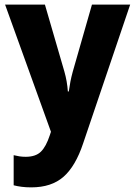

<svg xmlns="http://www.w3.org/2000/svg" viewBox="-20 -569 583 829"><path d="M115 240Q92 240 73 237.5Q54 235 39 231V101Q51 104 63.5 106Q76 108 91 108Q134 108 156.5 86Q179 64 195 15L200 0L2 -549H174L258 -260Q270 -218 273 -174H277Q280 -196 284 -216.5Q288 -237 294 -259L377 -549H542L339 50Q306 149 254 194.5Q202 240 115 240Z"/></svg>

Font: Noto Sans SemiCondensed ExtraBold
Style: Regular
Weight: 800
Width: 4
Designer: Monotype Design Team
Foundry: Monotype Imaging Inc.
Version: Version 2.013; ttfautohint (v1.8.4.7-5d5b)